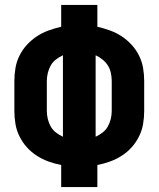

<svg xmlns="http://www.w3.org/2000/svg" viewBox="-20 -755 640 775"><path d="M227 0V-89Q201 -94 176 -103Q151 -112 128.5 -126.5Q106 -141 88.5 -160.5Q71 -180 59 -204Q47 -228 42.5 -254Q38 -280 38 -307V-428Q38 -455 42.5 -481Q47 -507 59 -531Q71 -555 89 -574.5Q107 -594 129 -608.5Q151 -623 176 -632Q201 -641 227 -647V-735H373V-647Q399 -641 424 -632Q449 -623 471 -608.5Q493 -594 511 -574.5Q529 -555 541 -531Q553 -507 557.5 -481Q562 -455 562 -428V-307Q562 -280 557.5 -254Q553 -228 541 -204Q529 -180 511.5 -160.5Q494 -141 471.5 -126.5Q449 -112 424 -103Q399 -94 373 -89V0ZM234 -203V-532Q219 -525 206 -515Q193 -505 185 -491Q177 -477 173 -460.5Q169 -444 169 -428V-307Q169 -291 173 -274.5Q177 -258 185 -244Q193 -230 206 -220Q219 -210 234 -203ZM366 -203Q381 -210 394 -220Q407 -230 415 -244Q423 -258 427 -274.5Q431 -291 431 -307V-428Q431 -444 427.5 -460.5Q424 -477 415.5 -490.5Q407 -504 394 -514.5Q381 -525 366 -532Z"/></svg>

Font: Iosevka Curly Heavy Extended
Style: Regular
Weight: 900
Width: 7
Monospace: yes
Designer: Belleve Invis
Foundry: Belleve Invis
Version: Version 11.1.0; ttfautohint (v1.8.3)